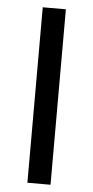

<svg xmlns="http://www.w3.org/2000/svg" viewBox="-52 -743 376 775"><g transform="rotate(5 136.0 -355.5)"><path d="M183.1 0H89.4V-710.9H183.1Z"/></g></svg>

Font: Vazir UI
Style: Regular-UI
Weight: 400
Designer: Saber Rastikerdar
Foundry: Saber Rastikerdar
Version: Version 30.1.0